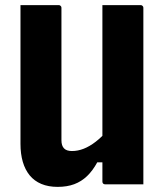

<svg xmlns="http://www.w3.org/2000/svg" viewBox="-20 -720 640 750"><path d="M540 0Q515 0 490 0Q465 0 440.5 0Q416 0 391 0Q389 0 387 -0.5Q385 -1 384 -2Q383 -3 382 -4Q381 -5 380.5 -7Q380 -9 380 -11Q380 -97 380 -183Q380 -269 380 -355.5Q380 -442 380 -528Q380 -614 380 -700Q405 -700 429.5 -700Q454 -700 479 -700Q504 -700 529 -700Q533 -700 535 -698.5Q537 -697 538.5 -695Q540 -693 540 -689Q540 -617 540 -544.5Q540 -472 540 -399.5Q540 -327 540 -254.5Q540 -182 540 -110Q540 -80 540 -52Q540 -24 540 0ZM205 10Q169 10 141.5 -1.5Q114 -13 96 -35Q78 -57 69 -88Q60 -119 60 -158Q60 -232 60 -305.5Q60 -379 60 -453Q60 -527 60 -600Q60 -625 60 -650Q60 -675 60 -700Q98 -700 135 -700Q172 -700 209 -700Q213 -700 215 -698.5Q217 -697 218.5 -695Q220 -693 220 -689Q220 -606 220 -518.5Q220 -431 220 -343Q220 -255 220 -172Q220 -151 230 -140.5Q240 -130 261 -130Q284 -130 307 -139Q330 -148 354 -166.5Q378 -185 402 -213V-86H360Q342 -53 320 -32Q298 -11 270 -0.5Q242 10 205 10Z"/></svg>

Font: Recursive Monospace ExtraBold
Style: Regular
Weight: 800
Version: Version 1.047